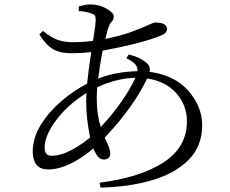

<svg xmlns="http://www.w3.org/2000/svg" viewBox="-20 -807 1040 869"><path d="M418 -361Q418 -320 423 -288.5Q428 -257 436 -232Q542 -346 593 -455Q504 -452 420 -412Q418 -385 418 -361ZM216 -102Q254 -102 300 -126Q346 -150 388 -185Q370 -270 370 -349Q370 -367 371 -386Q284 -331 233 -261.5Q182 -192 182 -140Q182 -100 216 -102ZM552 -543 562 -560Q618 -548 649 -517Q662 -502 657 -482Q772 -466 833.5 -395Q895 -324 895 -240Q895 -146 834.5 -84.5Q774 -23 670.5 8Q567 39 435 42L431 20Q616 -4 721 -72.5Q826 -141 826 -258Q826 -330 778.5 -384.5Q731 -439 646 -452Q585 -323 454 -184Q464 -162 471.5 -145Q479 -128 479 -112Q479 -98 470.5 -91.5Q462 -85 449 -85Q422 -85 403 -135Q288 -40 198 -40Q131 -40 128 -118Q128 -184 165.5 -243.5Q203 -303 259 -350.5Q315 -398 374 -428Q382 -500 393 -571Q346 -566 302 -566Q253 -566 221 -584Q189 -602 158 -651L174 -667Q213 -636 242.5 -626Q272 -616 309 -616Q356 -616 401 -622Q413 -694 413 -719Q413 -732 409 -737Q405 -742 395 -746Q368 -755 336 -757L337 -778Q369 -787 387 -787Q430 -787 462.5 -767.5Q495 -748 495 -734Q495 -718 485.5 -709Q476 -700 468 -675Q463 -657 457 -631Q526 -645 573 -662Q620 -679 647 -692Q674 -705 683 -705Q734 -705 736 -677Q736 -658 713 -648Q629 -612 445 -578Q432 -516 424 -451Q500 -482 602 -485Q607 -518 552 -543Z"/></svg>

Font: Han-Nom Khai
Style: Regular
Weight: 400
Version: Version 1.200;June 22, 2023;FontCreator 14.0.0.2814 64-bit